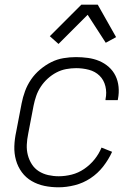

<svg xmlns="http://www.w3.org/2000/svg" viewBox="-20 -785 590 817"><path d="M229 12Q198 12 169 6Q140 0 115 -14.5Q90 -29 73 -52Q56 -75 48 -103.5Q40 -132 41 -162.5Q42 -193 49 -225L72 -345Q77 -371 86.5 -397Q96 -423 112 -446.5Q128 -470 150.5 -489Q173 -508 198 -520.5Q223 -533 250 -537.5Q277 -542 303 -542Q329 -542 354.5 -538.5Q380 -535 402.5 -525.5Q425 -516 443 -500Q461 -484 471.5 -462.5Q482 -441 484.5 -415.5Q487 -390 482 -364L481 -359H429V-363Q435 -391 428.5 -418Q422 -445 403.5 -463Q385 -481 358.5 -488Q332 -495 304 -495Q283 -495 261.5 -491Q240 -487 220 -476.5Q200 -466 183 -450.5Q166 -435 153.5 -416Q141 -397 134 -376.5Q127 -356 123 -336L100 -216Q95 -192 94 -169Q93 -146 98.5 -125Q104 -104 115.5 -86Q127 -68 145 -56.5Q163 -45 185 -40Q207 -35 230 -35Q257 -35 285 -42Q313 -49 338 -66Q363 -83 382 -106.5Q401 -130 412 -157L457 -139Q442 -106 419 -76.5Q396 -47 365 -26.5Q334 -6 298.5 3Q263 12 229 12ZM229 -598 192 -631 326 -765H396L474 -627L430 -603L353 -722Z"/></svg>

Font: Lode Dark
Style: Italic
Weight: 400
Italic angle: -11°
Monospace: yes
Designer: Belleve Invis
Foundry: Belleve Invis
Version: Version 29.2.0; ttfautohint (v1.8.3)